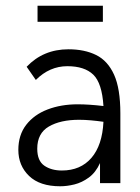

<svg xmlns="http://www.w3.org/2000/svg" viewBox="-20 -639 490 670"><path d="M190 11Q119 11 81.5 -25Q44 -61 44 -116Q44 -168 71.5 -203.5Q99 -239 146 -257Q193 -275 251 -275Q271 -275 293.5 -273.5Q316 -272 341 -269Q336 -349 305.5 -378.5Q275 -408 215 -408Q153 -408 105 -360L73 -406Q131 -467 219 -467Q275 -467 315.5 -447Q356 -427 378 -378.5Q400 -330 400 -243V0H329V-70Q314 -37 290 -19.5Q266 -2 240 4.5Q214 11 190 11ZM110 -120Q110 -78 134.5 -61Q159 -44 196 -44Q261 -44 299 -88Q337 -132 341 -214Q320 -217 298 -219Q276 -221 256 -221Q191 -221 150.5 -197.5Q110 -174 110 -120ZM111 -563V-619H339V-563Z"/></svg>

Font: Inconsolata SemiCondensed
Style: Regular
Weight: 400
Width: 4
Monospace: yes
Designer: Raph Levien, Cyreal, Brenton Simpson
Foundry: Raph Levien, Cyreal, Google
Version: Version 3.001; ttfautohint (v1.8.2.53-6de2)